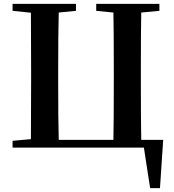

<svg xmlns="http://www.w3.org/2000/svg" viewBox="-20 -762 897 991"><path d="M718.8 -40H822.3L805.7 209H754.9L722.7 0H44.9V-35.2L139.6 -43.9Q140.6 -143.6 140.6 -345.7V-394.5Q140.6 -597.7 139.6 -696.3L44.9 -706.1V-742.2H372.1V-706.1L283.2 -697.3Q280.3 -597.7 280.3 -393.6V-345.7Q280.3 -139.6 283.2 -40H565.4Q567.4 -140.6 567.4 -346.7V-394.5Q567.4 -597.7 565.4 -697.3L476.6 -706.1V-742.2H802.7V-706.1L709 -697.3Q707 -597.7 707 -394.5V-345.7Q707 -140.6 709 -40H716.8V-41Z"/></svg>

Font: GenRyuMin TW TTF Bold
Style: Regular
Weight: 700
Version: Version 1.300